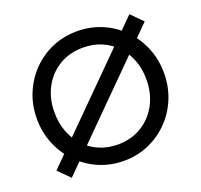

<svg xmlns="http://www.w3.org/2000/svg" viewBox="-124 -844 1042 994"><g transform="rotate(-20 397.0 -347.0)"><path d="M681.5 -694 743.5 -631.8 111.8 0 49.8 -62.2ZM397.8 10Q323.8 10 259.9 -17.6Q196 -45.2 148 -94.4Q100 -143.5 73.1 -208.5Q46.2 -273.5 46.2 -348Q46.2 -422.8 73 -487.2Q99.8 -551.8 147.4 -600.6Q195 -649.5 258.4 -676.8Q321.8 -704 395.8 -704Q469.8 -704 533.2 -676.8Q596.8 -649.5 644.6 -600.6Q692.5 -551.8 719.4 -486.8Q746.2 -421.8 746.2 -347Q746.2 -272.5 719.5 -207.5Q692.8 -142.5 645.1 -93.9Q597.5 -45.2 534.2 -17.6Q471 10 397.8 10ZM395.8 -80.2Q470.2 -80.2 527.1 -114.8Q584 -149.2 616.6 -209.6Q649.2 -270 649.2 -348Q649.2 -406 630.5 -454.5Q611.8 -503 577.8 -538.9Q543.8 -574.8 497.6 -594.2Q451.5 -613.8 395.8 -613.8Q322 -613.8 265.1 -579.8Q208.2 -545.8 175.8 -485.9Q143.2 -426 143.2 -348Q143.2 -290 162 -240.6Q180.8 -191.2 214.4 -155.6Q248 -120 294.5 -100.1Q341 -80.2 395.8 -80.2Z"/></g></svg>

Font: Outfit Thin
Style: Regular
Weight: 100
Designer: Rodrigo Fuenzalida
Foundry: fragTYPE
Version: Version 1.000